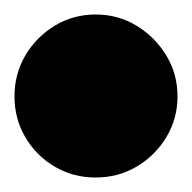

<svg xmlns="http://www.w3.org/2000/svg" viewBox="-82 -753 265 265"><path d="M-62 -620Q-62 -589 -47 -563.5Q-32 -538 -6.5 -523Q19 -508 50 -508Q81 -508 106.5 -523Q132 -538 147.5 -563.5Q163 -589 163 -620Q163 -651 147.5 -676.5Q132 -702 106.5 -717.5Q81 -733 50 -733Q19 -733 -6.5 -717.5Q-32 -702 -47 -676.5Q-62 -651 -62 -620Z"/></svg>

Font: Linefont Black
Style: Regular
Weight: 900
Monospace: yes
Version: Version 3.002;gftools[0.9.33]